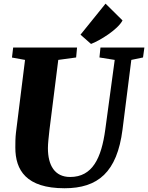

<svg xmlns="http://www.w3.org/2000/svg" viewBox="-20 -1003 797 1033"><path d="M62.5 -209C62.5 -87.4 121.1 9.8 327.1 9.8C506.8 9.8 609.9 -76.2 639.2 -306.2L686.5 -680.7L749.5 -693.8L756.8 -747.1H520.5L515.1 -693.8L597.2 -680.7L546.4 -305.7C525.4 -151.9 477.5 -50.8 357.4 -50.8C274.4 -50.8 237.8 -113.3 237.8 -206.1C237.8 -229 241.7 -264.6 246.1 -304.2L293.5 -680.7L389.6 -693.8L394.5 -747.1H50.8L44.4 -693.4L114.7 -680.7L65.9 -289.6C62.5 -260.7 62.5 -234.4 62.5 -209ZM469.7 -766.6C516.6 -784.2 613.8 -843.8 639.2 -893.1L547.9 -983.4L413.1 -816.4Z"/></svg>

Font: Merriweather
Style: Heavy Italic
Weight: 900
Italic angle: -7.5°
Designer: Eben Sorkin
Foundry: Eben Sorkin
Version: Version 1.001